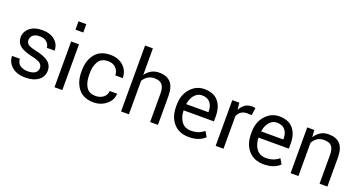

<svg xmlns="http://www.w3.org/2000/svg" viewBox="-42 -1418 3906 2084"><g transform="rotate(20 1910.5 -376.0)"><path d="M265.5 10Q163.5 10 106.8 -40.2Q50 -90.5 50 -162H140Q143 -109 179.2 -86Q215.5 -63 265.5 -63Q323 -63 351.2 -84.5Q379.5 -106 379.5 -139.5Q379.5 -172.5 355 -193.5Q330.5 -214.5 260 -229.5Q158.5 -251 113.2 -287.2Q68 -323.5 68 -384Q68 -449.5 121.2 -493.8Q174.5 -538 263 -538Q357 -538 410.8 -491.5Q464.5 -445 464.5 -373.5H374Q374 -409.5 344.2 -437.2Q314.5 -465 263 -465Q209.5 -465 183.8 -442.2Q158 -419.5 158 -386.5Q158 -354 180 -336.2Q202 -318.5 273.5 -303Q378.5 -280.5 424 -243.2Q469.5 -206 469.5 -146Q469.5 -73 413.5 -31.5Q357.5 10 265.5 10Z M689.5 -665H599V-761.5H689.5ZM689.5 0H599V-528.5H689.5Z M1051 10Q935 10 875.5 -64Q816 -138 816 -254V-274.5Q816 -389.5 875.5 -463.8Q935 -538 1051 -538Q1144.5 -538 1202.8 -484.2Q1261 -430.5 1261.5 -346.5H1175.5Q1174.5 -397 1141.2 -431Q1108 -465 1051 -465Q972.5 -465 939.5 -410.5Q906.5 -356 906.5 -274.5V-254Q906.5 -170.5 939.2 -116.8Q972 -63 1051 -63Q1100 -63 1137 -91Q1174 -119 1175.5 -166.5H1261.5Q1261 -94 1198.8 -42Q1136.5 10 1051 10Z M1794 0H1703.5V-331.5Q1703.5 -397 1676.5 -430Q1649.5 -463 1589 -463Q1544.5 -463 1511.8 -442.5Q1479 -422 1458.5 -387.5V0H1368V-761.5H1458.5V-456.5L1460 -456Q1486 -494 1525 -516Q1564 -538 1616.5 -538Q1703 -538 1748.5 -488.2Q1794 -438.5 1794 -330.5Z M2261.5 -316.5V-329Q2261.5 -388 2230.2 -426.5Q2199 -465 2136.5 -465Q2101 -465 2073.5 -445.5Q2046 -426 2028.5 -392.5Q2011 -359 2004.5 -316.5ZM2151 10Q2039.5 10 1975.2 -62.2Q1911 -134.5 1911 -253.5V-275.5Q1911 -390.5 1977 -464.2Q2043 -538 2136.5 -538Q2244 -538 2298 -475Q2352 -412 2352 -302.5V-243.5H2001.5Q2003.5 -162.5 2042 -112.8Q2080.5 -63 2151 -63Q2198.5 -63 2234.8 -76.2Q2271 -89.5 2301 -115L2336.5 -55Q2270.5 10 2151 10Z M2551 0H2460.5V-528.5H2541.5L2550 -451.5L2551.5 -451Q2597.5 -538 2685 -538Q2708.5 -538 2726 -532.5L2713.5 -447L2661 -449.5Q2581 -449.5 2551 -376Z M3127 -316.5V-329Q3127 -388 3095.8 -426.5Q3064.5 -465 3002 -465Q2966.5 -465 2939 -445.5Q2911.5 -426 2894 -392.5Q2876.5 -359 2870 -316.5ZM3016.5 10Q2905 10 2840.8 -62.2Q2776.5 -134.5 2776.5 -253.5V-275.5Q2776.5 -390.5 2842.5 -464.2Q2908.5 -538 3002 -538Q3109.5 -538 3163.5 -475Q3217.5 -412 3217.5 -302.5V-243.5H2867Q2869 -162.5 2907.5 -112.8Q2946 -63 3016.5 -63Q3064 -63 3100.2 -76.2Q3136.5 -89.5 3166.5 -115L3202 -55Q3136 10 3016.5 10Z M3751 0H3660.5V-331.5Q3660.5 -401 3634 -432Q3607.5 -463 3546 -463Q3500 -463 3467.8 -441.5Q3435.5 -420 3416.5 -383.5V0H3326V-528.5H3407.5L3413.5 -449L3415 -448.5Q3440 -489.5 3479.2 -513.8Q3518.5 -538 3573 -538Q3659.5 -538 3705.2 -489.2Q3751 -440.5 3751 -333.5Z"/></g></svg>

Font: Roberto Sans
Style: Regular
Weight: 400
Designer: Google (font) & Cristiano Sobral (main changes)
Version: Version 1.500; ttfautohint (v1.8.4.7-5d5b-dirty)